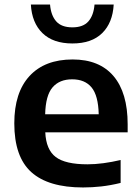

<svg xmlns="http://www.w3.org/2000/svg" viewBox="-20 -816 618 846"><path d="M346 10Q193 10 118 -57.5Q43 -125 43 -272.5Q43 -408.5 110.2 -481.2Q177.5 -554 300 -554Q418 -554 480.2 -480.8Q542.5 -407.5 542.5 -268V-233H179.5Q183 -156.5 225.5 -124.2Q268 -92 365.5 -92Q399 -92 436.2 -97Q473.5 -102 511.5 -111V-10Q466.5 1 426 5.5Q385.5 10 346 10ZM298 -466.5Q242 -466.5 211.5 -431Q181 -395.5 179 -312.5H415Q413 -395 383.5 -430.8Q354 -466.5 298 -466.5ZM299 -624.5Q214 -624.5 167.2 -670Q120.5 -715.5 116 -796H200.5Q204.5 -748 227.8 -721.8Q251 -695.5 299 -695.5Q346.5 -695.5 369.5 -721.8Q392.5 -748 396.5 -796H481Q476.5 -715.5 430.2 -670Q384 -624.5 299 -624.5Z"/></svg>

Font: Encode Sans SemiExpanded SemiExpanded SemiBold
Style: Regular
Weight: 600
Width: 6
Designer: Multiple Designers
Foundry: Impallari Type
Version: Version 3.000; ttfautohint (v1.8.3) -l 8 -r 50 -G 200 -x 14 